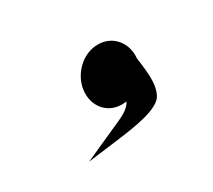

<svg xmlns="http://www.w3.org/2000/svg" viewBox="-52 -185 373 337"><g transform="rotate(-30 134.5 -16.5)"><path d="M211.8 27.4C223 6 216.4 -26.6 214.1 -47.3C217 -75.2 198.5 -102.2 166.8 -102.2C135.7 -102.2 109.4 -75.9 105.2 -46C101 -16.1 119.9 10.2 151 10.2C154.3 10.2 156.5 10.1 160.4 9.5C153.1 24 137.8 29.2 111.1 41.2L50.9 68.3L114.1 60.2C147.1 55.9 201.6 48.9 211.8 27.4Z"/></g></svg>

Font: Hi.
Style: Black
Weight: 400
Designer: Mew Too, Robert Jablonski
Foundry: Cannot Into Space Fonts
Version: Version 1.996